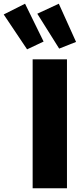

<svg xmlns="http://www.w3.org/2000/svg" viewBox="-122 -1015 435 1035"><path d="M13 -995 -102 -937 24 -749 113 -791ZM195 -995 79 -941 197 -753 288 -789ZM239 -695H54V0H239Z"/></svg>

Font: Fira Sans ExtraBold
Style: Regular
Weight: 800
Designer: bBox Type GmbH & Carrois Corporate GbR & Edenspiekermann AG
Foundry: bBox Type GmbH & Carrois Corporate GbR & Edenspiekermann AG
Version: Version 4.300;PS 004.300;hotconv 1.0.88;makeotf.lib2.5.64775